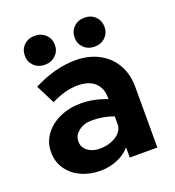

<svg xmlns="http://www.w3.org/2000/svg" viewBox="-133 -826 857 942"><g transform="rotate(-20 295.5 -354.5)"><path d="M532 -315V0H388V-53Q360 -21 318.5 -4.5Q277 12 233 12Q177 12 131.5 -9Q86 -30 60 -68.5Q34 -107 34 -156Q34 -207 63 -247Q92 -287 142 -309.5Q192 -332 253 -332Q319 -332 388 -305V-315Q388 -361 358 -390.5Q328 -420 266 -420Q203 -420 130 -383L80 -482Q194 -540 300 -540Q368 -540 420.5 -512.5Q473 -485 502.5 -434.5Q532 -384 532 -315ZM388 -166V-215Q335 -235 274 -235Q234 -235 206 -213.5Q178 -192 178 -160Q178 -129 203 -110Q228 -91 266 -91Q311 -91 346 -111Q381 -131 388 -166ZM153 -570Q119 -570 97 -591.5Q75 -613 75 -645Q75 -678 97 -699.5Q119 -721 153 -721Q187 -721 209.5 -699.5Q232 -678 232 -645Q232 -613 209.5 -591.5Q187 -570 153 -570ZM413 -570Q379 -570 357 -591.5Q335 -613 335 -645Q335 -678 357 -699.5Q379 -721 413 -721Q447 -721 469 -699.5Q491 -678 491 -645Q491 -613 469 -591.5Q447 -570 413 -570Z"/></g></svg>

Font: Metropolitano
Style: Bold
Weight: 700
Designer: Fonts by Alex Slobzheninov & Chris M. Simpson / Changes by Cristiano Sobral
Foundry: Fonts by Alex Slobzheninov & Chris M. Simpson / Changes by Cristiano Sobral
Version: Version 1.00;August 30, 2020;FontCreator 13.0.0.2681 64-bit